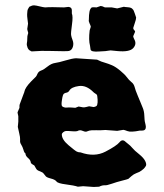

<svg xmlns="http://www.w3.org/2000/svg" viewBox="-20 -704 627 732"><path d="M54.2 -299.3Q54.2 -303.7 55.2 -306.2L70.8 -348.1Q71.8 -349.1 72.8 -354Q75.7 -370.1 99.1 -394L117.2 -412.1Q119.1 -414.1 123 -422.9Q127 -431.6 136.7 -435.1Q147 -438.5 161.1 -450.2Q175.8 -461.9 189.9 -463.9Q204.1 -465.8 230 -473.6Q255.9 -481.4 270 -481.9L313 -479Q349.1 -477.1 350.1 -476.6Q366.2 -468.3 380.4 -464.8Q393.6 -460.9 407.2 -455.1Q420.9 -449.2 438.5 -434.6Q456.1 -419.9 462.4 -411.1Q472.2 -397.9 481 -391.1Q489.7 -384.8 493.2 -372.6Q496.1 -360.4 504.9 -339.8Q513.7 -319.3 515.6 -314Q517.1 -309.1 523.4 -294.9Q529.8 -280.8 530.3 -262.2Q531.2 -243.7 532.2 -240.2Q533.2 -236.8 533.7 -233.9Q534.2 -231 535.2 -227.1Q536.1 -223.1 536.1 -220.2Q536.1 -206.1 521.5 -206.1H513.2Q479 -199.2 466.3 -204.1Q453.6 -209 450.2 -209L426.8 -205.1L387.2 -208Q384.3 -209 375 -208Q366.2 -207 346.7 -207.5Q327.1 -208 320.8 -206.1L309.1 -202.1Q303.7 -201.2 294.9 -205.1Q286.1 -209 278.8 -206.1Q273.9 -202.1 255.4 -203.6Q236.8 -205.1 231.4 -204.6Q226.1 -204.1 220.7 -199.7Q215.3 -195.3 215.8 -190.9Q215.8 -171.9 241.2 -150.4Q266.6 -128.9 272.9 -126Q278.8 -123 287.1 -123Q340.3 -104 382.3 -126Q424.3 -147.9 435.5 -161.6Q446.8 -175.8 459.5 -162.6Q462.4 -159.7 469.7 -154.3Q477.1 -148.9 483.9 -140.6Q492.7 -129.9 510.3 -116.2Q527.8 -102.1 533.7 -89.8Q539.6 -77.6 536.1 -71.3Q532.2 -64.9 528.3 -61Q524.4 -57.1 520 -54.2Q515.1 -50.8 511.7 -48.8Q508.3 -46.9 499 -43.5Q489.7 -40 481.4 -32.7Q473.1 -25.4 469.2 -22Q464.4 -20 444.8 -15.1Q425.3 -10.3 405.8 -3.4Q386.2 3.4 378.9 2.4Q369.6 2 357.9 7.8Q342.8 8.8 337.4 8.8L296.9 5.9L276.9 7.8Q262.2 2.9 231.4 -1Q200.7 -4.9 195.8 -11.7Q189.9 -19.5 173.8 -23.4Q158.2 -27.3 154.3 -32.2Q149.9 -37.1 146.5 -42Q143.1 -46.9 133.8 -50.3Q124 -53.7 121.1 -56.6Q118.2 -59.6 115.7 -64.5Q113.3 -69.8 110.8 -73.2Q103 -77.1 98.1 -82Q97.7 -84 96.7 -87.9Q95.2 -94.7 85.9 -102.5Q77.1 -110.4 77.1 -119.1Q72.3 -121.6 69.3 -133.3Q65.9 -144.5 61.5 -151.4Q57.1 -158.2 56.6 -163.1Q56.2 -168 56.6 -173.8Q57.1 -179.7 53.2 -196.3Q49.3 -212.9 47.9 -220.2L49.8 -240.2V-261.2Q46.9 -272.9 46.9 -275.9L54.2 -293ZM352.1 -313.5V-324.2Q351.1 -340.8 349.1 -342.8Q347.7 -344.7 342.8 -347.7Q337.9 -350.6 335.9 -353Q309.1 -379.9 280.8 -376Q252.4 -372.1 244.6 -358.9Q240.7 -352.5 234.9 -351.1Q229 -350.1 224.1 -347.2Q219.2 -344.2 216.3 -323.7Q212.9 -303.7 216.8 -298.8Q224.6 -293 233.9 -293.9Q243.7 -294.9 254.9 -293.9Q266.1 -293 267.1 -293L279.8 -297.9L295.9 -294.9Q299.8 -293.9 308.1 -295.9L319.8 -298.8L336.9 -295.9Q349.6 -297.9 350.6 -304.7Q352.1 -311 352.1 -313.5ZM167.5 -509.8Q135.3 -510.7 116.2 -508.8Q97.2 -506.8 97.2 -509.8Q88.9 -512.7 85 -522.5Q81.1 -532.2 82.5 -539.6Q84 -546.9 84 -557.1Q84 -567.4 85.9 -572.3Q87.9 -577.1 87.4 -579.6Q86.9 -582 85.4 -586.4Q84 -590.8 84 -594.2L86.9 -613.8Q86.9 -614.7 85 -629.4Q83 -644 83.5 -649.9Q84 -655.8 84.5 -662.1Q85 -668.5 91.8 -678.2Q103 -684.1 110.4 -683.6Q117.7 -683.1 131.3 -679.7Q145 -676.3 151.9 -675.8Q173.8 -677.7 224.1 -675.8L241.2 -677.7Q253.9 -676.3 253.9 -665V-652.8Q258.8 -641.6 254.4 -610.4Q250 -579.1 251 -570.8Q252 -563 256.8 -550.8Q261.7 -538.1 257.8 -525.4Q253.9 -512.7 243.2 -509.8Q241.2 -508.8 220.7 -508.8Q200.2 -508.8 167.5 -509.8ZM359.4 -507.8Q326.7 -504.9 325.2 -515.6Q323.2 -525.9 323.2 -529.8Q317.4 -550.8 321.8 -587.9L326.2 -602.1Q325.2 -607.4 321.3 -615.2Q317.4 -623 318.8 -628.9Q318.8 -667.5 328.1 -673.8Q328.1 -676.8 337.9 -676.3L348.1 -675.8L363.8 -681.2Q369.1 -681.2 379.9 -675.8Q392.6 -675.8 405.8 -675.8L426.8 -671.9L452.1 -678.2Q455.1 -677.2 468.3 -676.3Q481.4 -675.3 485.8 -668.9Q489.7 -666 494.1 -651.9L499 -637.2Q499 -630.4 494.1 -616.7Q489.3 -603 488.3 -598.6Q487.3 -593.8 491.2 -589.8Q495.1 -585.9 495.1 -583L487.8 -565.9Q488.3 -561 492.2 -553.7Q502 -536.1 487.8 -520.5Q473.6 -504.9 427.7 -509.3L408.2 -511.2Q403.3 -512.7 392.6 -510.7Q381.8 -508.8 376.5 -508.8Q371.1 -508.8 359.4 -507.8Z"/></svg>

Font: AntiqueNobleBold
Style: Bold
Weight: 700
Version: Version 001.000